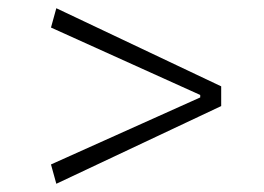

<svg xmlns="http://www.w3.org/2000/svg" viewBox="-20 -482 641 467"><path d="M104 -82 467 -245V-251L104 -415L117 -462L518 -272V-224L117 -35Z"/></svg>

Font: Athiti Light
Style: Regular
Weight: 300
Designer: CadsonDemak Team
Foundry: CadsonDemak
Version: Version 1.033